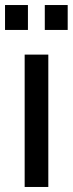

<svg xmlns="http://www.w3.org/2000/svg" viewBox="-31 -743 289 763"><path d="M67 0V-526H161V0ZM147 -624V-723H238V-624ZM-11 -624V-723H80V-624Z"/></svg>

Font: Archivo Narrow Medium
Style: Regular
Weight: 500
Designer: Hector Gatti
Foundry: Omnibus-Type
Version: Version 3.002